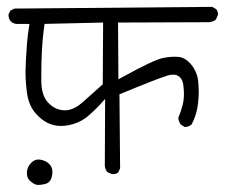

<svg xmlns="http://www.w3.org/2000/svg" viewBox="-20 -571 645 551"><path d="M166.5 -254.4Q139.2 -254.4 118.7 -275.9Q99.1 -296.4 98.6 -336.9Q98.6 -346.2 98.6 -365.2Q98.6 -384.3 99.6 -409.7Q101.1 -456.1 107.9 -502.4L275.9 -506.3L274.9 -329.1Q247.6 -305.2 219.7 -279.8Q191.9 -254.4 166.5 -254.4ZM85.4 -40.5Q87.4 -40.5 92.5 -40.5Q97.7 -40.5 105 -42Q115.7 -43.9 121.1 -49.3Q127.9 -55.7 129.9 -70.3Q130.4 -74.2 130.4 -77.6Q130.4 -91.3 121.6 -100.1Q111.3 -110.4 95.7 -112.8Q93.3 -113.3 90.8 -113.3Q79.1 -113.3 69.8 -104Q57.1 -91.3 57.1 -74.2Q57.1 -61 64.9 -53.2Q74.2 -43.9 85.4 -40.5ZM303.7 -71.3Q312.5 -71.3 318.8 -75.7L324.7 -87.9L322.8 -300.3Q427.7 -343.8 460 -354Q468.8 -356.9 476.6 -356.9Q488.8 -356.9 496.6 -349.1Q504.4 -341.3 506.1 -326.7Q507.8 -312 507.8 -304.9Q507.8 -297.9 507.8 -295.9Q507.3 -281.7 504.4 -271Q499.5 -251 491.7 -232.9Q492.2 -222.7 499 -213.4Q510.3 -206.5 510.3 -206.5Q521.5 -206.5 530.3 -214.4Q544.9 -242.7 548.3 -273.9Q550.3 -291.5 550.3 -307.1Q550.3 -322.8 548.8 -337.4Q545.4 -369.6 522.9 -392.1Q508.8 -406.2 492.7 -407.7Q487.3 -408.2 481.4 -408.2Q465.3 -408.2 446.8 -404.3Q421.9 -399.4 332 -350.1L319.8 -343.3L318.8 -506.3L582 -507.3Q590.8 -508.8 599.1 -514.2L605 -526.9Q605.5 -528.3 605.5 -531.2Q605.5 -539.1 600.1 -544.9L588.9 -551.3L21.5 -546.4L9.8 -540.5L4.4 -529.8Q4.4 -529.3 4.4 -528.8Q4.4 -517.6 10.3 -510.3Q16.6 -503.9 25.9 -502.4H64.5Q59.1 -467.8 57.6 -447.8Q53.2 -390.1 53.2 -364.3Q53.2 -336.9 57.1 -307.1Q61.5 -270 81.5 -246.6Q113.3 -209.5 154.8 -209.5Q166 -209.5 177.7 -211.9Q206.5 -217.8 227.1 -233.4Q248 -250.5 267.1 -271L281.7 -287.1L280.8 -95.2Q281.7 -85 288.1 -77.1L300.3 -71.8Q301.8 -71.3 303.7 -71.3Z"/></svg>

Font: NaikaiFont
Style: Light
Weight: 300
Version: Version 1.89